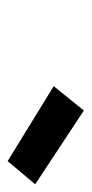

<svg xmlns="http://www.w3.org/2000/svg" viewBox="110 -959 237 497"><g transform="rotate(90 228.5 -710.5)"><path d="M203.1 -731 266.1 -809.1 457 -683.1 397 -611.8Z"/></g></svg>

Font: Involve SemiBold Oblique
Style: Italic
Weight: 600
Italic angle: -10.5°
Designer: Stefan Peev
Foundry: Context Ltd.
Version: Version 1.001